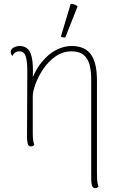

<svg xmlns="http://www.w3.org/2000/svg" viewBox="-20 -752 609 1002"><path d="M478 230Q468 230 463.5 223.5Q459 217 457.5 205Q456 193 456 176V-338Q456 -381 447.5 -413.5Q439 -446 417 -465Q395 -484 353 -484Q307 -484 269.5 -457.5Q232 -431 205.5 -391.5Q179 -352 165 -313Q151 -274 151 -249V-56Q151 -31 153.5 -17.5Q156 -4 159 3Q156 7 152 9.5Q148 12 142 12Q128 12 124.5 -2Q121 -16 121 -41L122 -260Q122 -326 122.5 -376.5Q123 -427 115 -455.5Q107 -484 81 -484Q67 -484 58 -477Q49 -470 45 -460Q41 -464 38.5 -469Q36 -474 36 -480Q36 -496 51.5 -504Q67 -512 83 -512Q109 -512 126 -495.5Q143 -479 149 -434.5Q155 -390 149 -307L137 -313Q161 -383 197 -427Q233 -471 273.5 -491.5Q314 -512 353 -512Q384 -512 408.5 -503Q433 -494 450.5 -473Q468 -452 477 -417Q486 -382 486 -330V149Q486 163 486.5 177Q487 191 489 202.5Q491 214 494 221Q493 223 488.5 226.5Q484 230 478 230ZM321 -557Q317 -556 308.5 -557Q300 -558 298 -562L349 -732Q360 -731 368.5 -728.5Q377 -726 385 -719Z"/></svg>

Font: Arima Thin Thin
Style: Regular
Weight: 250
Version: Version 1.100